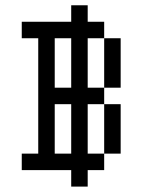

<svg xmlns="http://www.w3.org/2000/svg" viewBox="-20 -645 540 728"><path d="M312.5 -562.5H375V-500H312.5V-312.5H375V-250H312.5V-62.5H375V0H312.5V62.5H250V0H62.5V-62.5H125V-500H62.5V-562.5H250V-625H312.5ZM250 -62.5V-250H187.5V-62.5ZM250 -312.5V-500H187.5V-312.5ZM375 -250H437.5V-62.5H375ZM375 -500H437.5V-312.5H375Z"/></svg>

Font: ChillBitmapSE 16px
Style: Regular
Weight: 400
Designer: Designed by Warren2060
Foundry: ChillType
Version: Version 1.000